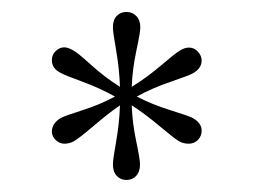

<svg xmlns="http://www.w3.org/2000/svg" viewBox="-20 -739 435 318"><path d="M167 -466.8Q167 -474.6 172.4 -504.9Q177.7 -535.2 178.7 -564.5Q160.6 -552.2 135.7 -531Q110.8 -509.8 102.1 -504.9Q94.7 -501 86.9 -501Q78.6 -501 72.3 -507.1Q65.9 -513.2 65.9 -521Q65.9 -534.7 80.6 -543.5Q86.4 -546.9 115.7 -556.2Q145 -565.4 170.4 -579.1Q145 -593.3 116.2 -603.8Q87.4 -614.3 80.6 -618.2Q65.9 -625.5 65.9 -639.2Q65.9 -648.4 72.3 -654.5Q78.6 -660.6 86.4 -660.6Q93.3 -660.6 102.5 -654.8Q108.9 -651.4 131.6 -630.9Q154.3 -610.4 178.7 -595.2Q177.7 -624.5 172.4 -655.3Q167 -686 167 -693.8Q167 -706.1 173.3 -712.6Q179.7 -719.2 189.5 -719.2Q199.2 -719.2 205.8 -712.4Q212.4 -705.6 212.4 -693.8Q212.4 -685.5 205.8 -654.8Q199.2 -624 198.2 -595.2Q223.6 -610.8 247.3 -631.1Q271 -651.4 277.3 -654.8Q285.2 -660.2 293 -660.2Q301.8 -660.2 307.9 -653.3Q314 -646.5 314 -638.7Q314 -625.5 298.8 -617.2Q292.5 -613.8 262.5 -603.5Q232.4 -593.3 206.5 -579.1Q231.9 -565.9 262.5 -556.4Q293 -546.9 299.3 -543.5Q314 -535.2 314 -522.5Q314 -513.7 307.9 -507.3Q301.8 -501 292.5 -501Q283.2 -501 275.9 -505.4Q268.6 -509.8 244.1 -530.3Q219.7 -550.8 198.2 -564.5Q199.2 -535.2 205.6 -505.1Q211.9 -475.1 211.9 -466.8Q211.9 -454.6 205.6 -447.8Q199.2 -440.9 189.5 -440.9Q179.7 -440.9 173.3 -447.8Q167 -454.6 167 -466.8Z"/></svg>

Font: Imbue
Style: Regular
Weight: 400
Designer: Tyler Finck
Foundry: Etcetera Type Company
Version: Version 0.910